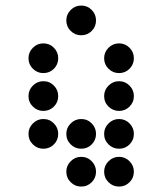

<svg xmlns="http://www.w3.org/2000/svg" viewBox="-20 -689 587 694"><path d="M327.1 -615.2Q327.1 -592.8 311.5 -577.1Q295.9 -561.5 273.4 -561.5Q251.5 -561.5 235.6 -577.1Q219.7 -592.8 219.7 -615.2Q219.7 -637.2 235.6 -653.1Q251.5 -668.9 273.4 -668.9Q295.9 -668.9 311.5 -653.1Q327.1 -637.2 327.1 -615.2ZM190.4 -478.5Q190.4 -456.1 174.8 -440.4Q159.2 -424.8 136.7 -424.8Q114.7 -424.8 98.9 -440.4Q83 -456.1 83 -478.5Q83 -500.5 98.9 -516.4Q114.7 -532.2 136.7 -532.2Q159.2 -532.2 174.8 -516.4Q190.4 -500.5 190.4 -478.5ZM463.9 -478.5Q463.9 -456.1 448.2 -440.4Q432.6 -424.8 410.2 -424.8Q388.2 -424.8 372.3 -440.4Q356.4 -456.1 356.4 -478.5Q356.4 -500.5 372.3 -516.4Q388.2 -532.2 410.2 -532.2Q432.6 -532.2 448.2 -516.4Q463.9 -500.5 463.9 -478.5ZM190.4 -341.8Q190.4 -319.3 174.8 -303.7Q159.2 -288.1 136.7 -288.1Q114.7 -288.1 98.9 -303.7Q83 -319.3 83 -341.8Q83 -363.8 98.9 -379.6Q114.7 -395.5 136.7 -395.5Q159.2 -395.5 174.8 -379.6Q190.4 -363.8 190.4 -341.8ZM463.9 -341.8Q463.9 -319.3 448.2 -303.7Q432.6 -288.1 410.2 -288.1Q388.2 -288.1 372.3 -303.7Q356.4 -319.3 356.4 -341.8Q356.4 -363.8 372.3 -379.6Q388.2 -395.5 410.2 -395.5Q432.6 -395.5 448.2 -379.6Q463.9 -363.8 463.9 -341.8ZM190.4 -205.1Q190.4 -182.6 174.8 -167Q159.2 -151.4 136.7 -151.4Q114.7 -151.4 98.9 -167Q83 -182.6 83 -205.1Q83 -227.1 98.9 -242.9Q114.7 -258.8 136.7 -258.8Q159.2 -258.8 174.8 -242.9Q190.4 -227.1 190.4 -205.1ZM327.1 -205.1Q327.1 -182.6 311.5 -167Q295.9 -151.4 273.4 -151.4Q251.5 -151.4 235.6 -167Q219.7 -182.6 219.7 -205.1Q219.7 -227.1 235.6 -242.9Q251.5 -258.8 273.4 -258.8Q295.9 -258.8 311.5 -242.9Q327.1 -227.1 327.1 -205.1ZM463.9 -205.1Q463.9 -182.6 448.2 -167Q432.6 -151.4 410.2 -151.4Q388.2 -151.4 372.3 -167Q356.4 -182.6 356.4 -205.1Q356.4 -227.1 372.3 -242.9Q388.2 -258.8 410.2 -258.8Q432.6 -258.8 448.2 -242.9Q463.9 -227.1 463.9 -205.1ZM327.1 -68.4Q327.1 -45.9 311.5 -30.3Q295.9 -14.6 273.4 -14.6Q251.5 -14.6 235.6 -30.3Q219.7 -45.9 219.7 -68.4Q219.7 -90.3 235.6 -106.2Q251.5 -122.1 273.4 -122.1Q295.9 -122.1 311.5 -106.2Q327.1 -90.3 327.1 -68.4ZM463.9 -68.4Q463.9 -45.9 448.2 -30.3Q432.6 -14.6 410.2 -14.6Q388.2 -14.6 372.3 -30.3Q356.4 -45.9 356.4 -68.4Q356.4 -90.3 372.3 -106.2Q388.2 -122.1 410.2 -122.1Q432.6 -122.1 448.2 -106.2Q463.9 -90.3 463.9 -68.4Z"/></svg>

Font: DatDot
Style: Regular
Weight: 400
Designer: GGBot
Version: 1.00